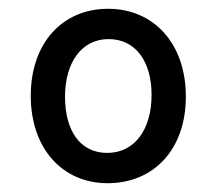

<svg xmlns="http://www.w3.org/2000/svg" viewBox="-20 -539 493 437"><path d="M225 -122C329 -122 403 -198 403 -319C403 -440 330 -519 226 -519C122 -519 50 -441 50 -321C50 -201 122 -122 225 -122ZM224 -191C162 -191 128 -242 128 -319C128 -397 166 -450 227 -450C288 -450 325 -400 325 -323C325 -245 287 -191 224 -191Z"/></svg>

Font: Noto Sans Devanagari UI Condensed
Style: Regular
Weight: 400
Width: 3
Designer: Jelle Bosma - Monotype Design Team
Foundry: Monotype Imaging Inc.
Version: Version 2.003